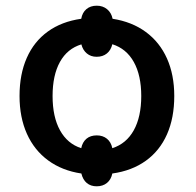

<svg xmlns="http://www.w3.org/2000/svg" viewBox="-20 -612 694 681"><path d="M268.6 3.4Q200.2 -6.8 150.9 -43Q101.6 -79.1 75.4 -137.5Q49.3 -195.8 49.3 -271.5Q49.3 -348.6 75 -406.7Q100.6 -464.8 149.7 -500.2Q198.7 -535.6 268.1 -545.4Q272 -567.4 286.4 -579.6Q300.8 -591.8 323.2 -591.8Q344.7 -591.8 359.9 -579.3Q375 -566.9 379.4 -545.4Q448.2 -534.7 497.3 -498.5Q546.4 -462.4 572.3 -404.5Q598.1 -346.7 598.1 -271.5Q598.1 -193.8 572.3 -135.5Q546.4 -77.1 497.1 -41.7Q447.8 -6.3 378.4 3.4Q374 24.9 359.4 36.9Q344.7 48.8 322.8 48.8Q301.8 48.8 287.8 37.1Q273.9 25.4 268.6 3.4ZM323.2 -131.8Q344.7 -131.8 359.4 -119.9Q374 -107.9 378.4 -86.4Q428.2 -102.5 454.6 -150.1Q481 -197.8 481 -271.5Q481 -344.7 454.6 -392.1Q428.2 -439.5 378.4 -455.1Q373.5 -434.1 359.1 -422.4Q344.7 -410.6 322.8 -410.6Q302.2 -410.6 288.1 -422.4Q273.9 -434.1 268.6 -454.6Q218.8 -439.5 192.6 -392.3Q166.5 -345.2 166.5 -271.5Q166.5 -197.3 192.9 -149.7Q219.2 -102.1 268.1 -86.4Q272.5 -107.9 286.6 -119.9Q300.8 -131.8 323.2 -131.8Z"/></svg>

Font: Viking Open Sans Light
Style: Bold
Weight: 600
Foundry: Ascender Corporation
Version: Version 2.001